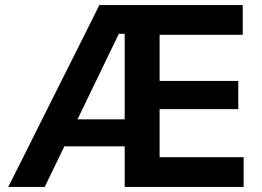

<svg xmlns="http://www.w3.org/2000/svg" viewBox="-20 -733 1027 753"><path d="M12.5 0Q41.5 -57.5 73.2 -120.8Q105 -184 133.5 -241.5L256.5 -487Q289 -551.5 315.8 -605Q342.5 -658.5 369.5 -713H932V-596.5H606V-415.5H914.5V-305H606V-116.5H935.5V0H469V-159H232.5Q213 -119 193.5 -78.8Q174 -38.5 155.5 0ZM446 -600.5 284 -265H469V-600.5Z"/></svg>

Font: Heraclito SemiBold
Style: Regular
Weight: 600
Designer: Kostas Bartsokas (font) & Cristiano Sobral (main changes)
Foundry: Kostas Bartsokas (font) & Cristiano Sobral (main changes)
Version: Version 1.00;July 8, 2020;FontCreator 13.0.0.2655 64-bit